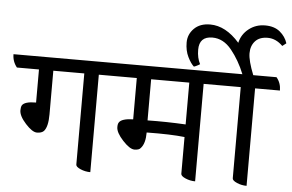

<svg xmlns="http://www.w3.org/2000/svg" viewBox="-95 -986 1660 1093"><g transform="rotate(5 735.0 -439.5)"><path d="M599 -537H458V20Q429 20 402 8.5Q375 -3 375 -16V-537H198V-287Q198 -217 175 -191Q162 -178 135.5 -178Q109 -178 70 -221Q31 -264 31 -296Q31 -314 36 -324Q50 -348 116 -348V-537H-10Q-36 -569 -36 -611H574Q599 -579 599 -537Z M1199 -537H1057V20Q1028 20 1001.5 8.5Q975 -3 975 -16V-226Q898 -235 758 -233Q758 -170 733 -143Q724 -130 697 -130Q670 -130 629.5 -174Q589 -218 589 -249Q589 -268 595 -276Q609 -299 675 -301V-537H554Q528 -569 528 -611H1173Q1199 -578 1199 -537ZM975 -537H757V-302Q862 -304 975 -298Z M1493 -537H1351V20Q1322 20 1295.5 8.5Q1269 -3 1269 -16V-537H1153Q1127 -569 1127 -611H1272Q1241 -688 1194 -746Q1147 -804 1084 -804Q1009 -804 1009 -728Q1009 -681 1027 -647Q1024 -644 1011 -637.5Q998 -631 993 -630Q975 -646 957.5 -681.5Q940 -717 940 -763.5Q940 -810 973.5 -843.5Q1007 -877 1065 -877Q1154 -877 1233 -787Q1244 -836 1284 -867.5Q1324 -899 1377 -899Q1430 -899 1462 -872.5Q1494 -846 1506 -808L1484 -791Q1445 -830 1398 -830Q1351 -830 1326.5 -803Q1302 -776 1302 -733.5Q1302 -691 1334 -611H1467Q1493 -580 1493 -537Z"/></g></svg>

Font: Karma Medium
Style: Regular
Weight: 500
Designer: Joana Correia
Foundry: Indian Type Foundry
Version: Version 1.202;PS 1.0;hotconv 1.0.78;makeotf.lib2.5.61930; tt